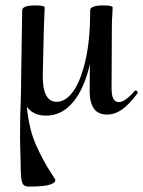

<svg xmlns="http://www.w3.org/2000/svg" viewBox="-20 -414 529 709"><path d="M481 -80Q484 -80 487 -76.5Q490 -73 488 -70Q457 -28 430.5 -9.5Q404 9 375 9Q343 9 327.5 -12Q312 -33 311 -74L312 -177Q291 -86 249.5 -36.5Q208 13 150 13Q103 13 79 -20Q87 63 113 121.5Q139 180 172 230L183 247Q189 259 166.5 267Q144 275 86 275Q72 275 66 267.5Q60 260 58 240Q56 220 56 174Q54 120 54 91Q54 10 57 -53L58 -102V-119L62 -376Q62 -394 111 -394Q143 -394 145 -387L142 -312L138 -138Q137 -88 150 -63Q163 -38 189 -38Q222 -38 249.5 -75.5Q277 -113 294.5 -186Q312 -259 313 -360V-376Q313 -394 362 -394Q394 -394 396 -387L395 -366Q393 -338 393 -312L392 -89Q392 -62 398.5 -49.5Q405 -37 419 -37Q442 -37 478 -79Q479 -80 481 -80Z"/></svg>

Font: Cormorant Upright SemiBold
Style: Regular
Weight: 600
Designer: Christian Thalmann (Catharsis Fonts)
Foundry: Catharsis Fonts
Version: Version 3.302